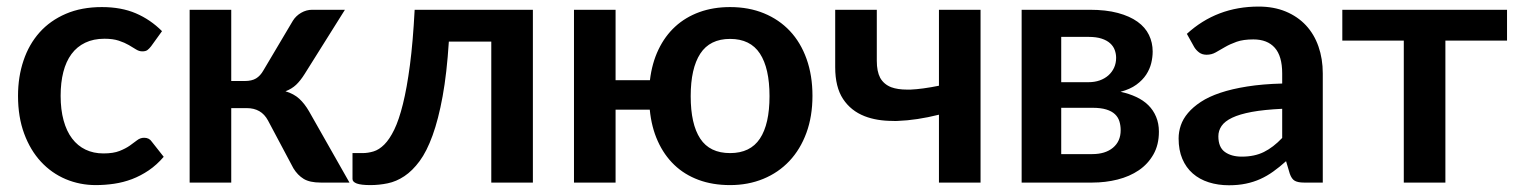

<svg xmlns="http://www.w3.org/2000/svg" viewBox="-20 -542 4506 570"><path d="M428.5 -404.5Q423 -397.5 417.8 -393.5Q412.5 -389.5 402.5 -389.5Q393 -389.5 384 -395.2Q375 -401 362.5 -408.2Q350 -415.5 332.8 -421.2Q315.5 -427 290 -427Q257.5 -427 233 -415.2Q208.5 -403.5 192.2 -381.5Q176 -359.5 168 -328.2Q160 -297 160 -257.5Q160 -216.5 168.8 -184.5Q177.5 -152.5 194 -130.8Q210.5 -109 234 -97.8Q257.5 -86.5 287 -86.5Q316.5 -86.5 334.8 -93.8Q353 -101 365.5 -109.8Q378 -118.5 387.2 -125.8Q396.5 -133 408 -133Q423 -133 430.5 -121.5L466 -76.5Q445.5 -52.5 421.5 -36.2Q397.5 -20 371.8 -10.2Q346 -0.5 318.8 3.5Q291.5 7.5 264.5 7.5Q217 7.5 175 -10.2Q133 -28 101.5 -62Q70 -96 51.8 -145.2Q33.5 -194.5 33.5 -257.5Q33.5 -314 49.8 -362.2Q66 -410.5 97.5 -445.8Q129 -481 175.5 -501Q222 -521 282.5 -521Q340 -521 383.2 -502.5Q426.5 -484 461 -449.5Z M849.5 -480.5Q858.5 -495 874 -504Q889.5 -513 907 -513H1004L884.5 -322.5Q872 -302.5 859 -290.2Q846 -278 827.5 -271Q852.5 -263.5 868.5 -248.8Q884.5 -234 897.5 -211.5L1017.5 0H932Q899.5 0 881.5 -11Q863.5 -22 851 -42.5L775.5 -184.5Q765.5 -203 749.8 -212Q734 -221 713 -221H666.5V0H543V-513H666.5V-301.5H706.5Q727.5 -301.5 740.2 -309.2Q753 -317 762 -333Z M1562 0H1438.5V-418.5H1312.5Q1306.5 -324 1294 -255.8Q1281.5 -187.5 1264.2 -140Q1247 -92.5 1225.8 -63.8Q1204.5 -35 1180.5 -19Q1156.5 -3 1131 2.2Q1105.5 7.5 1079.5 7.5Q1052 7.5 1039.2 2.8Q1026.5 -2 1026.5 -10.5V-87.5H1056Q1072.5 -87.5 1089 -92.5Q1105.5 -97.5 1121 -113Q1136.5 -128.5 1150.5 -157.2Q1164.5 -186 1176.2 -233.2Q1188 -280.5 1197 -349Q1206 -417.5 1211 -513H1562Z M1909.5 -304Q1915.5 -354.5 1934.8 -394.8Q1954 -435 1984.5 -463Q2015 -491 2056.2 -506Q2097.5 -521 2147.5 -521Q2203 -521 2248 -502.5Q2293 -484 2325 -450Q2357 -416 2374.5 -367Q2392 -318 2392 -257.5Q2392 -196.5 2374 -147.5Q2356 -98.5 2323.5 -64Q2291 -29.5 2246 -11Q2201 7.5 2147.5 7.5Q2095.5 7.5 2053.8 -8Q2012 -23.5 1981.8 -52.5Q1951.5 -81.5 1932.8 -123Q1914 -164.5 1909 -216.5H1807.5V0H1684V-513H1807.5V-304ZM2147.5 -87.5Q2207.5 -87.5 2236 -130.5Q2264.5 -173.5 2264.5 -256.5Q2264.5 -339.5 2236 -383Q2207.5 -426.5 2147.5 -426.5Q2087.5 -426.5 2059 -382.8Q2030.5 -339 2030.5 -256.5Q2030.5 -173.5 2058.8 -130.5Q2087 -87.5 2147.5 -87.5Z M2891 -513V0H2767.5V-201.5Q2701.5 -185 2645 -183Q2638 -182.5 2631 -183Q2583 -183 2547 -197Q2506 -213 2482.8 -248.2Q2459.5 -283.5 2459.5 -342.5V-513H2583V-361.5Q2583 -330 2593 -311Q2604 -291.5 2626 -283Q2645 -276 2673 -276Q2678 -276 2683 -276Q2718 -277.5 2767.5 -287.5V-513Z M3215 -513Q3263.5 -513 3298.8 -503.5Q3334 -494 3357 -477.5Q3380 -461 3391 -438.2Q3402 -415.5 3402 -389Q3402 -372.5 3397.8 -354.8Q3393.5 -337 3382.8 -320.5Q3372 -304 3353.5 -290.5Q3335 -277 3306.5 -269.5Q3332 -264 3353 -254.2Q3374 -244.5 3389 -229.8Q3404 -215 3412.2 -195.2Q3420.5 -175.5 3420.5 -151Q3420.5 -112 3404.2 -83.5Q3388 -55 3360.8 -36.5Q3333.5 -18 3297.8 -9Q3262 0 3223 0H3013V-513ZM3130.5 -432.5V-298H3211.5Q3229.5 -298 3244.5 -303.2Q3259.5 -308.5 3270.5 -318.2Q3281.5 -328 3287.5 -341.2Q3293.5 -354.5 3293.5 -370.5Q3293.5 -382 3289.5 -393.2Q3285.5 -404.5 3276 -413.2Q3266.5 -422 3250.8 -427.2Q3235 -432.5 3211.5 -432.5ZM3222.5 -84.5Q3261.5 -84.5 3284.2 -103.5Q3307 -122.5 3307 -155.5Q3307 -169.5 3303.2 -181.8Q3299.5 -194 3290 -203Q3280.5 -212 3264.2 -217Q3248 -222 3223 -222H3130.5V-84.5Z M3503.5 -441.5Q3592 -522.5 3716.5 -522.5Q3761.5 -522.5 3797 -507.8Q3832.5 -493 3857 -466.8Q3881.5 -440.5 3894.2 -404Q3907 -367.5 3907 -324V0H3851Q3833.5 0 3824 -5.2Q3814.5 -10.5 3809 -26.5L3798 -63.5Q3778.5 -46 3760 -32.8Q3741.5 -19.5 3721.5 -10.5Q3701.5 -1.5 3678.8 3.2Q3656 8 3628.5 8Q3596 8 3568.5 -0.8Q3541 -9.5 3521 -27Q3501 -44.5 3490 -70.5Q3479 -96.5 3479 -131Q3479 -150.5 3485.5 -169.8Q3492 -189 3506.8 -206.5Q3521.5 -224 3545 -239.5Q3568.5 -255 3602.8 -266.5Q3637 -278 3682.5 -285.2Q3728 -292.5 3786.5 -294V-324Q3786.5 -375.5 3764.5 -400.2Q3742.5 -425 3701 -425Q3671 -425 3651.2 -418Q3631.5 -411 3616.5 -402.2Q3601.5 -393.5 3589.2 -386.5Q3577 -379.5 3562 -379.5Q3549 -379.5 3540 -386.2Q3531 -393 3525.5 -402ZM3786.5 -219Q3733 -216.5 3696.5 -209.8Q3660 -203 3638 -192.5Q3616 -182 3606.5 -168Q3597 -154 3597 -137.5Q3597 -105 3616.2 -91Q3635.5 -77 3666.5 -77Q3704.5 -77 3732.2 -90.8Q3760 -104.5 3786.5 -132.5Z M4454 -421.5H4271V0H4147.5V-421.5H3965V-513H4454Z"/></svg>

Font: Lato
Style: Bold
Weight: 700
Designer: Lukasz Dziedzic with Adam Twardoch and Botio Nikoltchev
Foundry: tyPoland Lukasz Dziedzic
Version: Version 2.010; 2014-09-01; http://www.latofonts.com/; ttfaut